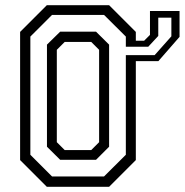

<svg xmlns="http://www.w3.org/2000/svg" viewBox="-20 -720 712 740"><path d="M229.5 -141.5H331.5L362 -172V-528L331.5 -558.5H229.5L199 -528V-172ZM180.5 -40H381L465 -123.5V-579L381 -662.5H180.5L97 -579V-123.5ZM212 -104 161 -154.5V-548L212 -598H350L400.5 -548V-154.5L350 -104ZM590 -652V-581.5L551.5 -540H465V-507.5H576L640.5 -580V-652ZM558 -677.5H672V-578L590.5 -484.5H503.5V-103L400.5 0H160.5L57.5 -103V-597L160.5 -700H400.5L503.5 -597V-563H535.5L558 -585.5Z"/></svg>

Font: Tourney
Style: Regular
Weight: 400
Designer: Tyler Finck
Foundry: Etcetera Type Co
Version: Version 1.015